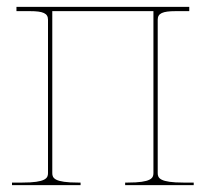

<svg xmlns="http://www.w3.org/2000/svg" viewBox="-20 -540 600 560"><path d="M132.5 -507.5H427.5V-35C427.5 -20.5 421 -7.5 352.5 -7.5H345V0H545V-7.5H515C446.5 -7.5 440 -20.5 440 -35V-482.5C440 -501 454 -507.5 492.5 -507.5H532V-520H28V-507.5H67.5C106 -507.5 120 -501 120 -482.5V-35C120 -20.5 113.5 -7.5 45 -7.5H15V0H215V-7.5H207.5C139 -7.5 132.5 -20.5 132.5 -35Z"/></svg>

Font: ZnikomitSC
Style: Regular
Weight: 100
Designer: gluk
Foundry: gluk
Version: Version 0.55